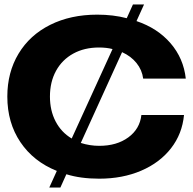

<svg xmlns="http://www.w3.org/2000/svg" viewBox="-20 -792 870 865"><path d="M427 13Q343 13 279 -7L252 53H202L236 -22Q131 -64 72 -151.5Q13 -239 13 -357Q13 -466 63.5 -550Q114 -634 206 -680Q298 -726 418 -726Q490 -726 551 -710L579 -772H629L595 -697Q690 -665 748.5 -597Q807 -529 817 -438H625Q620 -477 595 -508Q570 -539 530 -557L344 -148Q385 -135 427 -135Q506 -135 558 -173Q610 -211 617 -274H809Q801 -189 750.5 -124Q700 -59 616 -23Q532 13 427 13ZM303 -168 487 -571Q460 -578 426 -578Q360 -578 310 -550.5Q260 -523 232.5 -473Q205 -423 205 -357Q205 -294 230.5 -245Q256 -196 303 -168Z"/></svg>

Font: Non Bureau Extended
Style: Bold
Weight: 700
Width: 7
Designer: Jona Saucedo
Foundry: Non Foundry
Version: Version 1.000; ttfautohint (v1.8.4)